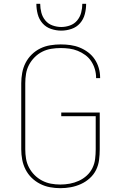

<svg xmlns="http://www.w3.org/2000/svg" viewBox="-20 -975 640 1003"><path d="M295 8Q268 8 241 3Q214 -2 189.5 -14.5Q165 -27 145.5 -46Q126 -65 113.5 -89.5Q101 -114 96 -141Q91 -168 91 -195V-540Q91 -567 96 -594.5Q101 -622 113.5 -646.5Q126 -671 146 -690.5Q166 -710 190.5 -722Q215 -734 242.5 -738.5Q270 -743 297 -743Q323 -743 348 -739.5Q373 -736 396.5 -726.5Q420 -717 440.5 -701.5Q461 -686 475 -665Q489 -644 496 -619.5Q503 -595 503 -570Q503 -569 503 -568.5Q503 -568 503 -567H482Q482 -568 482 -568.5Q482 -569 482 -569Q482 -592 475.5 -614Q469 -636 456.5 -655Q444 -674 425.5 -687.5Q407 -701 386 -709.5Q365 -718 342.5 -721Q320 -724 297 -724Q272 -724 247.5 -720Q223 -716 201 -705Q179 -694 161 -676Q143 -658 131.5 -636Q120 -614 116 -589.5Q112 -565 112 -540V-195Q112 -170 116 -146Q120 -122 131.5 -100Q143 -78 160.5 -60.5Q178 -43 200 -31.5Q222 -20 246 -15.5Q270 -11 295 -11Q320 -11 344.5 -15.5Q369 -20 392 -30.5Q415 -41 433.5 -58Q452 -75 463 -97.5Q474 -120 477 -145Q480 -170 480 -195V-368H300V-387H501V-195Q501 -167 497.5 -139.5Q494 -112 482 -87.5Q470 -63 449 -44Q428 -25 402.5 -13.5Q377 -2 350 3Q323 8 295 8ZM300 -815Q273 -815 246.5 -824Q220 -833 202 -853.5Q184 -874 177 -901Q170 -928 170 -955H190Q190 -932 196 -909Q202 -886 217 -868Q232 -850 254.5 -842Q277 -834 300 -834Q323 -834 345.5 -842Q368 -850 383 -868Q398 -886 404 -909Q410 -932 410 -955H430Q430 -928 423 -901Q416 -874 398 -853.5Q380 -833 353.5 -824Q327 -815 300 -815Z"/></svg>

Font: Zed Sans Thin Extended
Style: Regular
Weight: 100
Width: 7
Designer: Belleve Invis
Foundry: Belleve Invis
Version: Version 1.0.0; ttfautohint (v1.8.4)